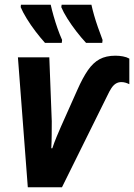

<svg xmlns="http://www.w3.org/2000/svg" viewBox="-20 -786 563 806"><path d="M96.7 0 55.2 -545.4H187L197.3 -277.3Q197.3 -247.6 197 -219Q196.8 -190.4 195.3 -163.6H199.7Q207 -186 217.5 -211.4Q228 -236.8 236.3 -255.4L304.7 -408.7Q327.1 -459.5 348.9 -491Q370.6 -522.5 397.9 -537.4Q425.3 -552.2 464.4 -552.2Q480.5 -552.2 496.1 -549.3Q511.7 -546.4 522.9 -540V-432.6Q515.1 -436.5 506.6 -439Q498 -441.4 489.3 -441.4Q476.6 -441.4 466.3 -435.1Q456.1 -428.7 447.8 -416.3Q439.5 -403.8 430.2 -383.8L240.2 0ZM341.3 -606Q321.3 -627.4 300.5 -654.3Q279.8 -681.2 262.9 -708Q246.1 -734.9 237.3 -755.9L238.8 -766.1H363.8Q368.2 -745.6 375 -721.9Q381.8 -698.2 390.9 -672.1Q399.9 -646 410.6 -618.2L409.2 -606ZM168.9 -606Q150.4 -626.5 129.6 -653.6Q108.9 -680.7 92 -708.3Q75.2 -735.8 66.9 -755.9L67.9 -766.1H192.9Q197.8 -744.1 205.1 -718.5Q212.4 -692.9 221.4 -667Q230.5 -641.1 240.7 -618.2L239.3 -606Z"/></svg>

Font: Open Sans SemiCondensed
Style: Bold Italic
Weight: 700
Width: 4
Italic angle: -12°
Designer: Monotype Design Team
Foundry: Monotype Imaging Inc.
Version: Version 3.003